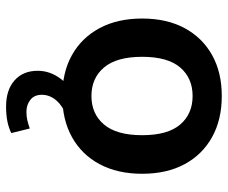

<svg xmlns="http://www.w3.org/2000/svg" viewBox="-79 -476 750 632"><g transform="rotate(90 296.0 -160.0)"><path d="M296 10Q218 10 161 -22Q104 -54 72.5 -113Q41 -172 41 -253Q41 -334 72.5 -392.5Q104 -451 161 -483Q218 -515 296 -515Q374 -515 431.5 -483Q489 -451 520.5 -392.5Q552 -334 552 -253Q552 -172 520.5 -113Q489 -54 431.5 -22Q374 10 296 10ZM296 -86Q355 -86 390 -127.5Q425 -169 425 -253Q425 -337 390 -378Q355 -419 296 -419Q237 -419 202 -378Q167 -337 167 -253Q167 -169 202 -127.5Q237 -86 296 -86ZM331 195Q276 195 244.5 167Q213 139 213 91Q213 49 241 13Q269 -23 315 -42L353 0Q336 7 322 18.5Q308 30 300 45Q292 60 292 77Q292 102 308.5 115Q325 128 348 128Q363 128 376 125Q389 122 403 117L418 178Q399 187 378 191Q357 195 331 195Z"/></g></svg>

Font: Mulish ExtraLight
Style: Bold
Weight: 700
Version: Version 3.603